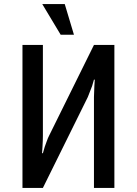

<svg xmlns="http://www.w3.org/2000/svg" viewBox="-20 -920 670 940"><path d="M277 -750 187 -900H297L342 -750ZM90 0V-700H190V-255Q190 -235 188 -201L186 -170H190L199 -201Q201 -206 208 -226Q215 -246 220 -255L440 -700H540V0H440V-445Q440 -461 442 -499L444 -530H440L431 -499Q415 -456 410 -445L190 0Z"/></svg>

Font: Scada
Style: Regular
Weight: 400
Designer: Jovanny Lemonad
Foundry: Jovanny Lemonad
Version: Version 4.100;PS 004.100;hotconv 1.0.88;makeotf.lib2.5.64775